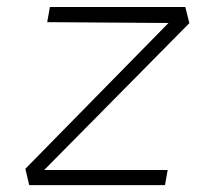

<svg xmlns="http://www.w3.org/2000/svg" viewBox="-20 -538 626 558"><path d="M530.3 -470.7 108.4 -43.9H467.3L459.5 0H64.9L53.7 -47.4L469.7 -471.2L117.2 -473.6L125 -517.6H518.6Z"/></svg>

Font: Cascadia Mono ExtraLight
Style: Italic
Weight: 200
Italic angle: -10°
Monospace: yes
Designer: Aaron Bell
Foundry: Saja Typeworks
Version: Version 2404.023; ttfautohint (v1.8.4)